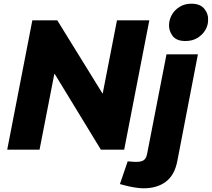

<svg xmlns="http://www.w3.org/2000/svg" viewBox="-20 -810 1146 1039"><path d="M19 0 155 -700H290L534 -305H536L613 -700H788L652 0H526L276 -410H274L194 0ZM629 186 671 63 683 64Q691 65 701 65.5Q711 66 718 66Q744 66 757.5 57Q771 48 776 23L881 -516H1051L940 59Q926 136 878.5 172.5Q831 209 756 209Q735 209 705.5 204Q676 199 651 192ZM983 -588Q934 -588 913 -617Q892 -646 895 -681Q897 -708 911.5 -732.5Q926 -757 953 -773.5Q980 -790 1016 -790Q1064 -790 1086.5 -761.5Q1109 -733 1106 -697Q1105 -670 1090 -645.5Q1075 -621 1048 -604.5Q1021 -588 983 -588Z"/></svg>

Font: REM
Style: Bold Italic
Weight: 700
Italic angle: -11°
Designer: Octavio Pardo
Foundry: Ashler Design
Version: Version 1.005;gftools[0.9.28]